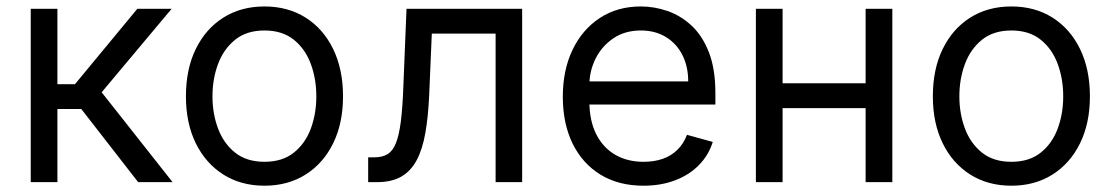

<svg xmlns="http://www.w3.org/2000/svg" viewBox="-20 -573 3499 604"><path d="M76.7 0V-545.4H160.6V-308.1H215.8L412.1 -545.4H520L299.8 -282.7L522.9 0H414.6L235.8 -230H160.6V0Z M812 11.2Q738.3 11.2 682.6 -23.9Q627 -59.1 595.9 -122.3Q564.9 -185.5 564.9 -270Q564.9 -355.5 595.9 -418.9Q627 -482.4 682.6 -517.6Q738.3 -552.7 812 -552.7Q885.7 -552.7 941.4 -517.6Q997.1 -482.4 1028.1 -418.7Q1059.1 -355 1059.1 -270Q1059.1 -185.5 1028.1 -122.3Q997.1 -59.1 941.4 -23.9Q885.7 11.2 812 11.2ZM812 -64Q868.2 -64 904.3 -92.8Q940.4 -121.6 957.8 -168.5Q975.1 -215.3 975.1 -270Q975.1 -324.7 957.8 -371.8Q940.4 -418.9 904.3 -448Q868.2 -477.1 812 -477.1Q755.9 -477.1 719.7 -448Q683.6 -418.9 666 -371.8Q648.4 -324.7 648.4 -270Q648.4 -215.3 666 -168.5Q683.6 -121.6 719.7 -92.8Q755.9 -64 812 -64Z M1138.2 0V-78.1H1158.2Q1182.6 -78.1 1199 -87.9Q1215.3 -97.7 1225.3 -122.3Q1235.4 -147 1241 -191.2Q1246.6 -235.4 1249 -304.2L1258.8 -545.4H1622.6V0H1539.1V-467.3H1338.4L1330.1 -272.9Q1327.1 -206.1 1318.1 -154.8Q1309.1 -103.5 1290.8 -69.1Q1272.5 -34.7 1242.2 -17.3Q1211.9 0 1166.5 0Z M2004.4 11.2Q1925.8 11.2 1868.9 -23.7Q1812 -58.6 1781.2 -121.6Q1750.5 -184.6 1750.5 -268.6Q1750.5 -352.5 1781.2 -416.5Q1812 -480.5 1867.2 -516.6Q1922.4 -552.7 1996.1 -552.7Q2038.6 -552.7 2080.1 -538.3Q2121.6 -523.9 2155.8 -492.2Q2189.9 -460.4 2210.2 -408.2Q2230.5 -356 2230.5 -279.8V-244.1H1810.1V-316.9H2145Q2145 -363.3 2127 -399.4Q2108.9 -435.5 2075.2 -456.3Q2041.5 -477.1 1996.1 -477.1Q1945.8 -477.1 1909.4 -452.4Q1873 -427.7 1853.5 -388.4Q1834 -349.1 1834 -304.2V-255.9Q1834 -193.8 1855.5 -151.1Q1877 -108.4 1915.3 -86.2Q1953.6 -64 2004.4 -64Q2037.6 -64 2064.5 -73.2Q2091.3 -82.5 2110.8 -101.6Q2130.4 -120.6 2141.1 -148.9L2222.2 -126.5Q2209.5 -85.4 2179.2 -54.2Q2148.9 -22.9 2104.2 -5.9Q2059.6 11.2 2004.4 11.2Z M2723.1 -311V-232.9H2421.9V-311ZM2441.9 -545.4V0H2357.9V-545.4ZM2787.1 -545.4V0H2703.1V-545.4Z M3161.6 11.2Q3087.9 11.2 3032.2 -23.9Q2976.6 -59.1 2945.6 -122.3Q2914.6 -185.5 2914.6 -270Q2914.6 -355.5 2945.6 -418.9Q2976.6 -482.4 3032.2 -517.6Q3087.9 -552.7 3161.6 -552.7Q3235.4 -552.7 3291 -517.6Q3346.7 -482.4 3377.7 -418.7Q3408.7 -355 3408.7 -270Q3408.7 -185.5 3377.7 -122.3Q3346.7 -59.1 3291 -23.9Q3235.4 11.2 3161.6 11.2ZM3161.6 -64Q3217.8 -64 3253.9 -92.8Q3290 -121.6 3307.4 -168.5Q3324.7 -215.3 3324.7 -270Q3324.7 -324.7 3307.4 -371.8Q3290 -418.9 3253.9 -448Q3217.8 -477.1 3161.6 -477.1Q3105.5 -477.1 3069.3 -448Q3033.2 -418.9 3015.6 -371.8Q2998 -324.7 2998 -270Q2998 -215.3 3015.6 -168.5Q3033.2 -121.6 3069.3 -92.8Q3105.5 -64 3161.6 -64Z"/></svg>

Font: Sahel VF Regular
Style: Regular
Weight: 400
Foundry: Saber Rastikerdar (saber.rastikerdar@gmail.com)
Version: Version 3.4.0